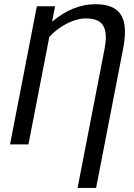

<svg xmlns="http://www.w3.org/2000/svg" viewBox="-20 -689 640 916"><path d="M350.1 207.5 478.5 -454.1Q484.9 -486.3 484.9 -510.7Q484.9 -557.1 462.4 -579.1Q439.9 -601.1 388.2 -601.1Q347.2 -601.1 299.3 -576.7Q251.5 -552.2 215.3 -513.2L115.7 0H27.8L155.8 -659.2H242.7L228.5 -585.4Q328.1 -668.9 434.1 -668.9Q507.3 -668.9 541.7 -636.7Q576.2 -604.5 576.2 -536.6Q576.2 -500.5 566.9 -454.1L438.5 207.5Z"/></svg>

Font: Cousine
Style: Italic
Weight: 400
Italic angle: -12°
Monospace: yes
Designer: Steve Matteson
Foundry: Monotype Imaging Inc.
Version: Version 1.21